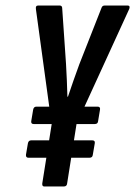

<svg xmlns="http://www.w3.org/2000/svg" viewBox="-20 -675 489 695"><path d="M140 0Q132 0 133 -11L167 -225L110 -642Q108 -655 118 -655H196Q204 -655 205 -647L219 -443Q221 -413 222 -383.5Q223 -354 224 -325H226Q236 -354 246 -383.5Q256 -413 267 -442L348 -648Q351 -655 359 -655H442Q452 -655 448 -643L257 -226L223 -11Q222 0 211 0ZM83 -104Q73 -104 74 -115L81 -156Q83 -167 93 -167H314Q325 -167 323 -156L316 -115Q315 -104 304 -104ZM102 -226Q92 -226 93 -236L100 -278Q102 -289 112 -289H333Q344 -289 342 -278L335 -236Q334 -226 323 -226Z"/></svg>

Font: Sofia Sans Extra Condensed SemiBold
Style: Italic
Weight: 600
Italic angle: -9°
Designer: Botio Nikoltchev, Ani Petrova
Foundry: lettersoup
Version: Version 4.101